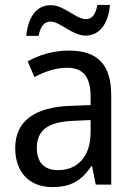

<svg xmlns="http://www.w3.org/2000/svg" viewBox="-20 -752 548 782"><path d="M87 -606H137C145 -644 159 -664 186 -664C225 -664 275 -607 328 -607C385 -607 421 -654 428 -732H377C369 -695 357 -674 330 -674C289 -674 242 -731 187 -731C126 -731 94 -679 87 -606ZM261 -546C197 -546 138 -528 93 -502L120 -438C162 -460 206 -476 253 -476C316 -476 349 -443 349 -357V-324L269 -321C117 -316 42 -256 42 -149C42 -49 101 10 193 10C270 10 312 -17 352 -75H355L370 0H433V-364C433 -486 380 -546 261 -546ZM281 -260 349 -263V-213C349 -111 293 -59 216 -59C164 -59 130 -87 130 -149C130 -218 170 -256 281 -260Z"/></svg>

Font: Noto Sans Gurmukhi SemiCondensed
Style: Regular
Weight: 400
Width: 4
Designer: Jelle Bosma - Monotype Design Team
Foundry: Monotype Imaging Inc.
Version: Version 2.004